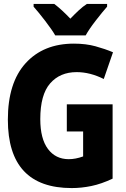

<svg xmlns="http://www.w3.org/2000/svg" viewBox="-20 -947 640 977"><path d="M345 10Q394 10 445 -0.5Q496 -11 553 -38V-416H320V-278H403V-151Q364 -137 330 -137Q263 -137 224 -189Q185 -241 185 -341Q185 -465 235 -522.5Q285 -580 370 -580Q438 -580 508 -545L555 -681Q515 -698 466 -711.5Q417 -725 356 -725Q201 -725 110.5 -625.5Q20 -526 20 -338Q20 10 345 10ZM261 -767H416Q433 -798 467 -842Q501 -886 525 -913V-927H422Q402 -914 381.5 -895Q361 -876 338 -852Q316 -875 296 -893.5Q276 -912 256 -927H151V-913Q176 -885 210.5 -840Q245 -795 261 -767Z"/></svg>

Font: Noto Sans Mono Extra
Style: Regular
Weight: 800
Designer: Monotype Design Team
Foundry: Monotype Imaging Inc.
Version: Version 1.900